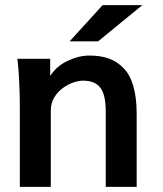

<svg xmlns="http://www.w3.org/2000/svg" viewBox="-20 -731 638 751"><path d="M178.7 0V-299.8C178.7 -374.5 259.3 -415.5 304.2 -415.5C335.9 -415.5 358.9 -406.2 372.6 -387.7C386.7 -369.6 393.6 -338.4 393.6 -293.9V0H514.6V-285.6C514.6 -371.1 496.6 -431.2 462.9 -464.8C429.7 -499.5 387.2 -513.7 329.1 -513.7C302.2 -513.7 273.9 -506.8 245.1 -493.2C216.3 -480 193.4 -460 176.3 -434.1V-501H47.9L50.3 -479.5C51.8 -465.3 53.7 -442.4 55.2 -410.6C56.6 -378.9 57.6 -345.7 57.6 -310.1V0ZM363.8 -569.3 536.6 -710.9H381.3L252.4 -569.3Z"/></svg>

Font: Ride
Style: Bold
Weight: 700
Version: Version 3.000